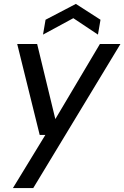

<svg xmlns="http://www.w3.org/2000/svg" viewBox="-20 -742 636 982"><path d="M46 220 212 -52H183L68 -517H170L263 -133L491 -517H596L150 220ZM200 -565 213 -641 368 -722 494 -641 481 -565 355 -649Z"/></svg>

Font: DM Sans 11pt Medium
Style: Italic
Weight: 500
Italic angle: -10°
Version: Version 4.004;gftools[0.9.30]